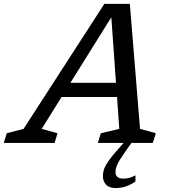

<svg xmlns="http://www.w3.org/2000/svg" viewBox="-82 -737 888 990"><path d="M513.5 149.5Q513.5 184 554 184Q568.5 184 582.5 180.8Q596.5 177.5 616.5 167V199Q585.5 219 562.2 225.8Q539 232.5 514 232.5Q480 232.5 464.2 214.5Q448.5 196.5 448.5 170.5Q448.5 153 454.5 135.2Q460.5 117.5 476.8 94Q493 70.5 523.5 36L555.5 0H422.5L438 -50L533 -72.5L521.5 -237H235.5L133 -72.5L214.5 -50L199.5 0H-62.5L-47 -50L39.5 -72.5L456 -717H587.5L640 -72.5L721.5 -50L706 0H595.5L560 50.5Q531.5 91.5 522.5 112.5Q513.5 133.5 513.5 149.5ZM281 -310H516L492 -648Z"/></svg>

Font: Newsreader 6pt
Style: Italic
Weight: 400
Italic angle: -17°
Designer: Hugues Gentile
Foundry: Production Type
Version: Version 1.003; ttfautohint (v1.8.3)